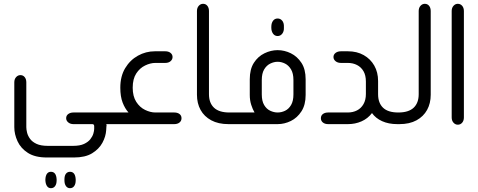

<svg xmlns="http://www.w3.org/2000/svg" viewBox="-20 -651 2507 1007"><path d="M517 -61 537 0Q539 3 539 6Q539 9 538 14L537 31Q535 65 517 98Q499 131 463 153Q427 175 368 175H226Q164 175 126.5 151Q89 127 72 90Q55 53 55 16V-219Q55 -236 64.5 -246.5Q74 -257 87 -257Q101 -257 109.5 -246.5Q118 -236 118 -219V16Q118 28 122 44.5Q126 61 137.5 77Q149 93 171.5 103.5Q194 114 231 114H363Q399 114 420.5 104Q442 94 453.5 79.5Q465 65 469.5 50Q474 35 474 25V11Q474 0 464 0H365Q349 0 338 -9Q327 -18 327 -31Q327 -45 338 -53Q349 -61 365 -61ZM218 295V290Q219 270 226.5 260Q234 250 247 250Q261 250 268.5 260Q276 270 277 290V295Q277 314 269 325Q261 336 247 336Q234 336 226.5 325Q219 314 218 295ZM318 295V290Q318 270 326 260Q334 250 347 250Q361 250 368.5 260Q376 270 377 290V295Q377 314 369 325Q361 336 347 336Q334 336 326 325Q318 314 318 295Z M506 0V-61H654Q635 -82 623 -113.5Q611 -145 611 -191Q611 -251 636.5 -293.5Q662 -336 703.5 -359Q745 -382 792 -382H847Q864 -382 874.5 -373.5Q885 -365 885 -352Q885 -339 874.5 -330Q864 -321 847 -321H795Q769 -321 741 -307.5Q713 -294 694.5 -265.5Q676 -237 676 -191Q676 -146 694.5 -117Q713 -88 741 -74.5Q769 -61 795 -61H894Q911 -61 921.5 -53Q932 -45 932 -31Q932 -17 921.5 -8.5Q911 0 894 0Z M1189 0H1178Q1125 0 1088 -20Q1051 -40 1032 -74.5Q1013 -109 1013 -154V-593Q1013 -610 1022.5 -620.5Q1032 -631 1045 -631Q1059 -631 1067.5 -620.5Q1076 -610 1076 -593V-157Q1076 -111 1102.5 -86Q1129 -61 1183 -61H1189Z M1436 -462Q1421 -462 1412 -474.5Q1403 -487 1403 -506V-510Q1403 -530 1412 -542Q1421 -554 1436 -554Q1451 -554 1460.5 -542Q1470 -530 1469 -510V-506Q1470 -487 1460.5 -474.5Q1451 -462 1436 -462ZM1177 0V-61H1315Q1305 -78 1297.5 -101.5Q1290 -125 1290 -153V-235Q1290 -288 1311.5 -321.5Q1333 -355 1367 -371.5Q1401 -388 1436 -388Q1472 -388 1505.5 -371.5Q1539 -355 1561 -321.5Q1583 -288 1583 -235V-153Q1583 -101 1561 -67Q1539 -33 1505.5 -16.5Q1472 0 1436 0ZM1436 -61Q1456 -61 1475 -70Q1494 -79 1506.5 -100Q1519 -121 1519 -156V-231Q1519 -266 1506.5 -287Q1494 -308 1475 -317.5Q1456 -327 1436 -327Q1417 -327 1397.5 -317.5Q1378 -308 1365.5 -287Q1353 -266 1353 -231V-156Q1353 -121 1365.5 -100Q1378 -79 1397.5 -70Q1417 -61 1436 -61Z M2075 -61V0H2064Q2018 0 1984 -15.5Q1950 -31 1931 -58Q1909 -29 1876 -14.5Q1843 0 1805 0H1701Q1684 0 1673.5 -8.5Q1663 -17 1663 -31Q1663 -45 1673.5 -53Q1684 -61 1701 -61H1804Q1831 -61 1852.5 -72Q1874 -83 1886.5 -105Q1899 -127 1899 -158V-223Q1899 -256 1886.5 -277.5Q1874 -299 1852.5 -310Q1831 -321 1804 -321H1768Q1751 -321 1740 -330Q1729 -339 1729 -352Q1729 -365 1740 -373.5Q1751 -382 1768 -382H1805Q1852 -382 1887.5 -362Q1923 -342 1943 -307Q1963 -272 1963 -226V-157Q1963 -111 1989 -86Q2015 -61 2069 -61Z M2063 0V-61H2069Q2123 -61 2149.5 -86Q2176 -111 2176 -157V-593Q2176 -610 2185.5 -620.5Q2195 -631 2208 -631Q2222 -631 2230.5 -620.5Q2239 -610 2239 -593V-154Q2239 -109 2220 -74.5Q2201 -40 2164.5 -20Q2128 0 2075 0Z M2349 -593Q2349 -610 2358.5 -620.5Q2368 -631 2381 -631Q2395 -631 2404 -620.5Q2413 -610 2413 -593V-35Q2413 -18 2404 -7.5Q2395 3 2381 3Q2368 3 2358.5 -7.5Q2349 -18 2349 -35Z"/></svg>

Font: Beiruti
Style: Regular
Weight: 400
Designer: Arlette Boutros
Foundry: Boutros
Version: Version 1.41